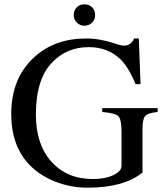

<svg xmlns="http://www.w3.org/2000/svg" viewBox="-20 -854 762 888"><path d="M420 -784Q420 -763 405.5 -749Q391 -735 370 -735Q350 -735 335.5 -749.5Q321 -764 321 -784Q321 -805 334.5 -819.5Q348 -834 370 -834Q393 -834 406.5 -820Q420 -806 420 -784ZM709 -354V-336Q665 -332 652 -318Q639 -304 639 -256V-56Q553 14 385 14Q307 14 235.5 -14Q164 -42 115 -93Q32 -180 32 -327Q32 -493 139 -590Q233 -676 378 -676Q442 -676 511 -653Q538 -643 555 -643Q571 -643 583 -652.5Q595 -662 600 -676H622L630 -465H607Q575 -543 536 -581Q478 -636 390 -636Q290 -636 223 -567Q146 -490 146 -324Q146 -186 218 -106Q290 -26 409 -26Q466 -26 504 -44Q542 -62 542 -87V-244Q542 -302 527.5 -316.5Q513 -331 453 -336V-354Z"/></svg>

Font: STIX
Style: Regular
Weight: 400
Designer: MicroPress Inc., with final additions and corrections provided by Coen Hoffman, Elsevier (retired)
Version: Version 1.1.1